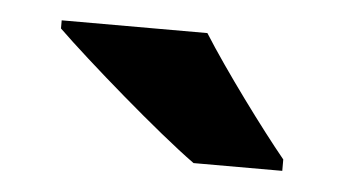

<svg xmlns="http://www.w3.org/2000/svg" viewBox="-28 -803 421 235"><g transform="rotate(5 182.5 -686.0)"><path d="M219 -766H40V-756C77 -720 170 -639 216 -606H325V-620C297 -654 246 -723 219 -766Z"/></g></svg>

Font: Noto Sans Lao SemiCondensed ExtraBold
Style: Regular
Weight: 800
Width: 4
Designer: Monotype Design Team
Foundry: Monotype Imaging Inc.
Version: Version 2.003